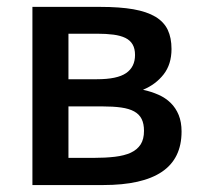

<svg xmlns="http://www.w3.org/2000/svg" viewBox="-20 -532 587 552"><path d="M502 -153.8Q502 -76.2 445.6 -38.1Q389.2 0 276.9 0H73.2V-512.2H268.1Q324.2 -512.2 363.3 -505.4Q402.3 -498.5 426.8 -483.9Q451.2 -469.2 462.2 -446.3Q473.1 -423.3 473.1 -391.1Q473.1 -347.2 450.4 -318.1Q427.7 -289.1 391.1 -273.9Q415.5 -268.6 435.8 -259.5Q456.1 -250.5 470.7 -236.1Q485.4 -221.7 493.7 -201.4Q502 -181.2 502 -153.8ZM368.2 -374Q368.2 -392.1 361.3 -404.1Q354.5 -416 340.6 -422.9Q326.7 -429.7 306.2 -432.4Q285.6 -435.1 258.8 -435.1H176.8V-304.2H258.8Q316.9 -304.2 342.5 -321.8Q368.2 -339.4 368.2 -374ZM394 -155.8Q394 -176.3 387.2 -189.9Q380.4 -203.6 365.7 -211.7Q351.1 -219.7 328.4 -222.9Q305.7 -226.1 273.9 -226.1H176.8V-78.1H249Q283.2 -78.1 310.3 -81.3Q337.4 -84.5 356 -93Q374.5 -101.6 384.3 -116.7Q394 -131.8 394 -155.8Z"/></svg>

Font: Clear Sans Medium
Style: Regular
Weight: 500
Foundry: Intel Corporation
Version: Version 1.00